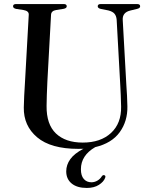

<svg xmlns="http://www.w3.org/2000/svg" viewBox="-20 -720 742 948"><path d="M574 -296 556 -622.5Q554.5 -641 545.5 -652Q536.5 -663 515 -668.5L477.5 -676Q462.5 -679.5 462.5 -689Q462.5 -700 477.5 -700H657Q672 -700 672 -689Q672 -679.5 656.5 -676L623.5 -668Q583.5 -658.5 586 -621L604 -298Q606 -272 607.2 -246.8Q608.5 -221.5 609 -195Q610.5 -122 571.2 -67.5Q532 -13 450 6.5Q379.5 47.5 379.5 115.5Q379.5 147.5 393.8 163.8Q408 180 431.5 180Q447 180 461 171.8Q475 163.5 483 150Q488.5 143 494.5 145Q503.5 147 499 158.5Q492 177.5 468.2 192.8Q444.5 208 408.5 208Q360.5 208 333.8 186Q307 164 307 126Q307 94 327 66Q347 38 392 14.5Q379.5 15 366.5 15Q231 15 163.5 -42Q96 -99 97.5 -189.5Q97.5 -210.5 99.5 -247.5Q101.5 -284.5 103.5 -316.5L122 -647.5Q123 -666 96 -670.5L59.5 -676Q44.5 -679.5 44.5 -689Q44.5 -700 59.5 -700H294.5Q309.5 -700 309.5 -689Q309.5 -679.5 294.5 -676.5L257 -670.5Q233 -666.5 232 -647L214 -319Q212 -281.5 211.2 -251Q210.5 -220.5 210 -197Q209 -106 256.2 -61Q303.5 -16 388.5 -16Q477 -16 528.2 -63.5Q579.5 -111 578 -193.5Q577.5 -226 576.2 -250.8Q575 -275.5 574 -296Z"/></svg>

Font: Fraunces 72pt
Style: Regular
Weight: 400
Version: Version 1.000;[0bf87f6ff]